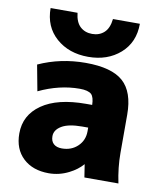

<svg xmlns="http://www.w3.org/2000/svg" viewBox="-86 -832 766 912"><g transform="rotate(10 297.0 -376.0)"><path d="M198.2 -165Q198.2 -140.6 212.4 -127.9Q226.6 -115.2 252 -115.2Q297.9 -115.2 328.1 -144Q358.4 -172.9 358.4 -216.8V-234.4H329.1Q263.7 -234.4 231 -214.8Q198.2 -195.3 198.2 -165ZM293.9 -535.2Q419.9 -535.2 475.1 -485.8Q530.3 -436.5 530.3 -327.1V-142.6Q530.3 -72.3 545.9 2H381.8Q375 -38.1 372.1 -60.5Q346.7 -31.2 307.6 -11.7Q261.7 11.7 210.9 11.7Q133.8 11.7 87.4 -31.7Q41 -75.2 41 -150.4Q41 -239.3 116.2 -291.5Q191.4 -343.8 329.1 -343.8H358.4Q357.4 -380.9 343.8 -394.5Q328.1 -409.2 287.1 -409.2Q189.5 -409.2 90.8 -362.3L67.4 -487.3Q172.9 -535.2 293.9 -535.2ZM84 -762.7H213.9Q218.8 -717.8 241.7 -696.8Q264.6 -675.8 299.3 -675.8Q334 -675.8 356.9 -696.8Q379.9 -717.8 384.8 -762.7H514.6Q514.6 -672.9 453.6 -619.1Q392.6 -565.4 299.3 -565.4Q206.1 -565.4 145 -619.1Q84 -672.9 84 -762.7Z"/></g></svg>

Font: Gen Shin Gothic Heavy
Style: Bold
Weight: 900
Designer: [Source Han Sans]
Ryoko NISHIZUKA  (kana & ideographs); Paul D. Hunt (Latin, Greek & Cyrillic); Wenlong ZHANG  (bopomofo
Version: Version 1.002.20150607